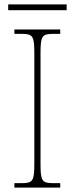

<svg xmlns="http://www.w3.org/2000/svg" viewBox="-20 -847 339 867"><path d="M17 -801H281V-827H17ZM45 0H252V-20H219C169 -20 163 -31 163 -108V-606C163 -683 169 -694 219 -694H252V-714H45V-694H79C129 -694 135 -683 135 -606V-108C135 -31 129 -20 79 -20H45Z"/></svg>

Font: Noto Serif Thai SemiCondensed Thin
Style: Regular
Weight: 100
Width: 4
Designer: Monotype Design Team
Foundry: Monotype Imaging Inc.
Version: Version 2.002